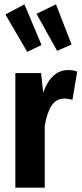

<svg xmlns="http://www.w3.org/2000/svg" viewBox="-20 -868 377 888"><path d="M337 -537 315 -406Q297 -412 278 -412Q240 -412 219 -380.5Q198 -349 187 -287V0H51V-530H170L180 -440Q217 -544 296 -544Q319 -544 337 -537ZM172 -660 106 -628 5 -801 93 -848ZM311 -662 244 -633 149 -804 239 -848Z"/></svg>

Font: Fira Sans Compressed SemiBold
Style: Regular
Weight: 600
Width: 1
Designer: bBox Type GmbH & Carrois Corporate GbR & Edenspiekermann AG
Foundry: bBox Type GmbH & Carrois Corporate GbR & Edenspiekermann AG
Version: Version 4.301